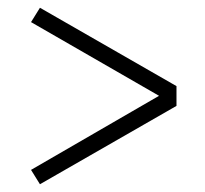

<svg xmlns="http://www.w3.org/2000/svg" viewBox="-20 -500 529 495"><path d="M83 -25 60 -62 390 -253 60 -443 83 -480 435 -278V-227Z"/></svg>

Font: Mach ExtraLight
Style: Regular
Weight: 250
Version: Version 1.002